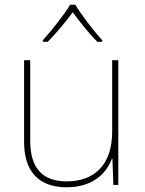

<svg xmlns="http://www.w3.org/2000/svg" viewBox="-20 -783 613 813"><path d="M299 -763H277C253 -722 198 -653 161 -612V-606H182C219 -643 260 -693 288 -731C316 -693 355 -643 392 -606H413V-612C376 -653 323 -722 299 -763ZM481 -528H455V-226C455 -82 377 -15 262 -15C163 -15 108 -68 108 -186V-528H82V-182C82 -57 144 10 262 10C374 10 431 -50 454 -111H456L460 0H481Z"/></svg>

Font: Noto Sans Lao Thin
Style: Regular
Weight: 100
Designer: Monotype Design Team
Foundry: Monotype Imaging Inc.
Version: Version 2.003